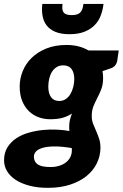

<svg xmlns="http://www.w3.org/2000/svg" viewBox="-55 -748 605 946"><path d="M0 0ZM453 -363.5Q453 -331.5 444.2 -309Q435.5 -286.5 425 -266.5Q414.5 -246.5 405.8 -225.5Q397 -204.5 397 -176Q397 -155.5 403.8 -138.2Q410.5 -121 418.5 -103Q426.5 -85 433.2 -65Q440 -45 440 -19Q439.5 21 422 56.8Q404.5 92.5 371.5 119.2Q338.5 146 290.5 161.8Q242.5 177.5 181 177.5Q130.5 177.5 90.5 167Q50.5 156.5 22.8 138.5Q-5 120.5 -20 95.8Q-35 71 -35 42.5Q-35 5 -18.5 -21.8Q-2 -48.5 25 -66.5Q52 -84.5 86.5 -94.2Q121 -104 156.8 -107.5Q192.5 -111 226.5 -109.2Q260.5 -107.5 287 -102.5Q286 -108.5 286 -114.8Q286 -121 286 -128Q286 -154.5 299.5 -188.5Q280 -175.5 254.8 -168Q229.5 -160.5 192 -160.5Q162.5 -160.5 135.5 -170.2Q108.5 -180 87.8 -200Q67 -220 54.5 -250.2Q42 -280.5 42 -322Q42 -360.5 56.8 -397.2Q71.5 -434 100.8 -462.8Q130 -491.5 173.2 -509Q216.5 -526.5 274 -526.5Q303.5 -526.5 330.8 -519.8Q358 -513 381 -499.5H530L523 -451Q518.5 -422.5 494 -412.5L450 -397.5Q453 -381 453 -363.5ZM237 -250.5Q255.5 -250.5 269.2 -260Q283 -269.5 292 -284.8Q301 -300 305.8 -319Q310.5 -338 311 -357.5Q311 -390 297.5 -408Q284 -426 256 -426Q237.5 -426 223.8 -417.2Q210 -408.5 201 -394Q192 -379.5 187.5 -360.5Q183 -341.5 183 -321Q183 -288 196.5 -269.2Q210 -250.5 237 -250.5ZM299 -7Q299 -10 299 -13Q299 -16 298.5 -18.5Q247.5 -27 211.8 -26.5Q176 -26 154 -19.2Q132 -12.5 122 -1.2Q112 10 112 23.5Q112 49 130.8 62Q149.5 75 194 75Q217 75 236.5 69Q256 63 269.8 52.2Q283.5 41.5 291.2 26.5Q299 11.5 299 -7ZM287.5 -579.5Q244.5 -579.5 216.8 -591.5Q189 -603.5 174 -623.8Q159 -644 154.5 -671Q150 -698 153.5 -728.5H253Q251.5 -715 252.2 -704.5Q253 -694 258 -687.2Q263 -680.5 272.8 -677Q282.5 -673.5 298.5 -673.5Q314 -673.5 324.5 -677Q335 -680.5 341.2 -687.2Q347.5 -694 351 -704.5Q354.5 -715 356 -728.5H455Q451.5 -698 441.2 -671Q431 -644 411 -623.8Q391 -603.5 360.8 -591.5Q330.5 -579.5 287.5 -579.5Z"/></svg>

Font: Lato Black
Style: Italic
Weight: 900
Italic angle: -7°
Designer: Lukasz Dziedzic
Foundry: tyPoland Lukasz Dziedzic
Version: Version 2.007; 2014-02-27